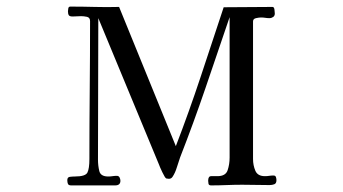

<svg xmlns="http://www.w3.org/2000/svg" viewBox="-20 -562 1040 582"><path d="M818 -16Q818 -6 811.5 -3.5Q805 -1 797 -1Q776 -1 755.5 -1.5Q735 -2 714 -2Q691 -2 667 -1Q643 0 620 0Q613 0 612 -5Q611 -10 611 -14Q611 -28 620 -28Q629 -28 639 -28Q664 -28 670 -46Q676 -64 676 -84V-510Q640 -404 603.5 -297Q567 -190 526 -85Q521 -71 516 -54.5Q511 -38 503 -26Q499 -20 492 -20Q491 -20 488 -20.5Q485 -21 484 -21Q480 -23 472 -40Q464 -57 462 -63L278 -507Q278 -400 277.5 -292.5Q277 -185 277 -78Q277 -60 281 -43.5Q285 -27 308 -27Q315 -27 321 -28Q327 -29 334 -29Q340 -29 342.5 -24Q345 -19 345 -14Q345 0 329 0H196Q188 0 186 -4.5Q184 -9 184 -16Q184 -25 192 -26Q200 -27 207 -27Q239 -27 245 -39Q251 -51 251 -80Q251 -185 252 -289.5Q253 -394 253 -498Q253 -509 243.5 -511Q234 -513 226 -513Q219 -513 213 -512.5Q207 -512 200 -512Q191 -512 188.5 -516Q186 -520 186 -528Q186 -531 187 -536.5Q188 -542 193 -542Q230 -542 267 -541Q304 -540 341 -541L513 -119Q553 -223 588 -328.5Q623 -434 658 -540Q695 -540 732 -540.5Q769 -541 806 -541Q811 -541 812 -532.5Q813 -524 813 -521Q813 -514 808 -510.5Q803 -507 797 -507Q790 -507 784 -508Q778 -509 771 -509Q765 -509 756 -507Q747 -505 747 -497V-80Q747 -61 754 -44.5Q761 -28 783 -28Q790 -28 796 -29Q802 -30 809 -30Q815 -30 816.5 -25Q818 -20 818 -16Z"/></svg>

Font: Kaisei Tokumin
Style: Regular
Weight: 400
Designer: Font-Kai, 金井和夫
Foundry: KAZUO KANAI
Version: Version 5.003